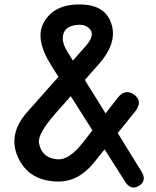

<svg xmlns="http://www.w3.org/2000/svg" viewBox="-20 -788 694 853"><path d="M612.3 -20 502.9 -196.8 579.1 -291Q616.7 -337.9 576.2 -367.2Q536.1 -396 502.9 -353.5L449.2 -284.2L356.9 -432.6L421.4 -505.9Q498.5 -593.8 477.1 -674.8Q453.6 -761.7 351.1 -767.6Q226.6 -774.9 176.8 -692.4Q131.3 -617.2 209 -495.1L239.7 -446.8L101.6 -291Q13.7 -191.9 59.6 -89.8Q107.4 16.1 236.3 18.6Q328.1 20 396.5 -64.5L444.8 -124.5L536.1 19.5Q561.5 59.6 598.1 37.1Q630.4 17.1 612.3 -20ZM303.7 -519 279.3 -558.6Q250 -605.5 262.7 -640.6Q274.9 -674.8 329.1 -677.7Q366.2 -679.7 383.8 -652.3Q399.9 -627 356.4 -578.1ZM294.4 -360.8 390.6 -209 349.6 -156.2Q287.6 -76.7 236.3 -80.1Q165.5 -85 153.3 -152.3Q145.5 -191.9 227.5 -285.2Z"/></svg>

Font: Comic Relief
Style: Regular
Weight: 400
Designer: Jeff Davis
Foundry: Loudifier
Version: Version 1.200; ttfautohint (v1.8.4.7-5d5b)